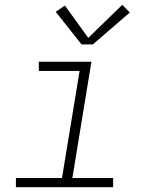

<svg xmlns="http://www.w3.org/2000/svg" viewBox="-20 -776 640 796"><path d="M46 0V-38H237L310 -482H141V-520H359L280 -38H449V0ZM318 -592 211 -727 249 -753 346 -619 487 -756 518 -724 365 -592Z"/></svg>

Font: Iosevka SS04 XLt Ex
Style: Italic
Weight: 200
Width: 7
Italic angle: -9°
Monospace: yes
Designer: Belleve Invis
Foundry: Belleve Invis
Version: Version 19.0.0; ttfautohint (v1.8.4)